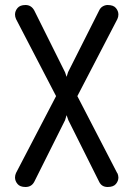

<svg xmlns="http://www.w3.org/2000/svg" viewBox="-20 -747 493 767"><path d="M449 -54V-56Q453 -45 453 -38Q453 -24 443 -12Q433 0 410 0Q386 0 376 -21L253 -267L246 -287L240 -267L117 -21Q106 0 82 0Q60 0 50 -12Q40 -24 40 -38Q40 -47 44 -56L204 -363L44 -671Q40 -680 40 -689Q40 -703 50 -715Q60 -727 82 -727Q105 -727 117 -705L240 -458L246 -440L252 -459L376 -705Q381 -716 390.5 -721.5Q400 -727 410 -727Q433 -727 443 -715Q453 -703 453 -689Q453 -680 449 -671L289 -363Z"/></svg>

Font: VDS Compensated
Style: Light
Weight: 300
Designer: artmaker
Foundry: artmaker
Version: Version 1.000 2012 initial release